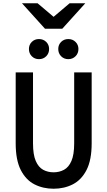

<svg xmlns="http://www.w3.org/2000/svg" viewBox="-20 -1143 656 1175"><path d="M308 12Q243.5 12 191 -14.8Q138.5 -41.5 107.2 -102.5Q76 -163.5 76 -266.5V-700H182V-266.5Q182 -196.5 198.8 -158Q215.5 -119.5 244 -104Q272.5 -88.5 308 -88.5Q343 -88.5 371.8 -104Q400.5 -119.5 417.2 -158Q434 -196.5 434 -266.5V-700H541V-266.5Q541 -164.5 510 -103.5Q479 -42.5 426 -15.2Q373 12 308 12ZM218.5 -781Q192 -781 174.5 -798.8Q157 -816.5 157 -843Q157 -869 174.5 -886.5Q192 -904 218.5 -904Q245 -904 262.8 -886.5Q280.5 -869 280.5 -843Q280.5 -816.5 262.8 -798.8Q245 -781 218.5 -781ZM398 -781Q371.5 -781 354 -798.8Q336.5 -816.5 336.5 -843Q336.5 -869 354 -886.5Q371.5 -904 398 -904Q424.5 -904 442.2 -886.5Q460 -869 460 -843Q460 -816.5 442.2 -798.8Q424.5 -781 398 -781ZM255.5 -967 114.5 -1123H210L308 -1040L406 -1123H502L361 -967Z"/></svg>

Font: Overpass Mono SemiBold
Style: Regular
Weight: 600
Monospace: yes
Designer: Delve Withrington, Dave Bailey
Foundry: Delve Fonts LLC
Version: Version 4.000